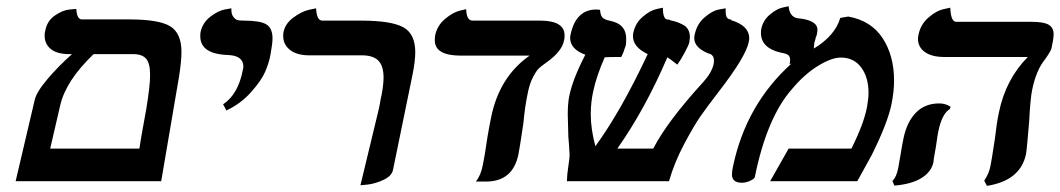

<svg xmlns="http://www.w3.org/2000/svg" viewBox="-20 -589 3444 624"><path d="M413.1 -413.1H284.2Q194.3 -327.1 175.8 -247.1L143.1 -106H433.1Q436 -127 443.6 -169.4Q451.2 -211.9 455.1 -232.9Q468.3 -313 467.8 -346.2Q467.8 -383.3 454.8 -398.2Q441.9 -413.1 413.1 -413.1ZM30.8 0 92.8 -264.2Q98.6 -290 134.3 -332Q169.9 -374 213.9 -413.1H205.1Q166 -413.1 145.5 -429.4Q125 -445.8 125 -473.1Q125 -482.9 127 -488.8Q132.8 -521 158.4 -538.6Q184.1 -556.2 206.1 -558.1L228 -560.1Q230 -525.9 246.1 -525.9H399.9Q497.1 -525.9 533.4 -503.4Q569.8 -481 569.8 -419.9Q569.8 -391.1 562 -340.8L503.9 0Z M715.8 -230 705.1 -250Q753.9 -282.2 769 -360.8Q771 -368.7 771 -372.1Q771 -408.2 721.7 -410.2Q630.9 -413.1 630.9 -471.2Q630.9 -480 631.8 -484.9Q638.7 -515.6 663.8 -534.9Q689 -554.2 710.4 -558.1L731.9 -562V-558.1Q731.9 -542 739 -533.4Q746.1 -524.9 752.9 -523.4Q759.8 -522 772.9 -522Q824.7 -522 845.2 -510Q865.7 -498 865.7 -463.9Q865.7 -447.8 858.9 -410.2Q854 -384.3 842 -356.2Q830.1 -328.1 796.4 -290Q762.7 -252 715.8 -230Z M1151.4 13.2 1211.4 -235.8Q1215.3 -253.9 1216.3 -262.2Q1226.1 -305.2 1226.6 -335.9Q1226.6 -375 1209.5 -392.1Q1192.4 -409.2 1156.2 -409.2H984.4Q945.3 -409.2 922.9 -426.5Q900.4 -443.8 900.4 -472.2Q900.4 -480 901.4 -484.9Q907.2 -512.7 933.8 -532.2Q960.4 -551.8 983.9 -557.1L1007.3 -562Q1009.3 -522 1027.3 -522H1152.3Q1251.5 -522 1290.5 -500.5Q1329.6 -479 1329.6 -419.9Q1329.6 -389.2 1320.3 -344.2L1257.3 -37.1Q1253.4 -17.1 1226.8 -4.6Q1200.2 7.8 1175.8 10.7Z M1696.3 -292Q1685.5 -241.2 1681.2 -189.9Q1668.9 -106.9 1665 -87.9Q1647 1 1560.1 1Q1560.1 1 1550.3 1H1526.4Q1542.5 -18.1 1549.3 -53.2Q1555.2 -81.1 1564 -142.1Q1569.8 -176.8 1576.2 -208Q1603 -339.8 1701.2 -408.2H1478Q1393.1 -408.2 1393.1 -458Q1393.1 -466.8 1394 -473.1Q1400.9 -506.3 1426.5 -527.6Q1452.1 -548.8 1473.6 -554.2L1495.1 -559.1Q1496.1 -522 1516.1 -522H1735.4Q1815.4 -522 1814.9 -473.1Q1814.9 -463.4 1813 -457Q1806.2 -420.9 1752.9 -383.8Q1738.8 -374 1731 -366.5Q1723.1 -358.9 1712.6 -338.9Q1702.1 -318.8 1696.3 -292Z M2413.1 -451.2Q2403.3 -404.3 2317.4 -293Q2278.3 -242.2 2256.3 -210.7Q2234.4 -179.2 2202.9 -119.6Q2171.4 -60.1 2154.3 0H1822.3Q1823.2 -23.9 1827.1 -48.8Q1831.1 -74.7 1831.1 -83V-87.9Q1829.1 -125 1827.1 -145Q1825.2 -199.2 1825.2 -217.8Q1825.2 -252.9 1830.1 -276.9Q1841.3 -332 1882.3 -411.1Q1833.5 -429.2 1833 -464.8Q1833 -471.7 1834 -475.1Q1851.1 -558.1 1918 -558.1L1930.2 -557.1Q1931.2 -540 1937.7 -532.5Q1944.3 -524.9 1964.4 -521Q2015.1 -510.3 2015.1 -463.9Q2015.1 -450.7 2014.2 -442.9Q2006.3 -417 1999 -403.8Q1955.1 -403.8 1946.3 -402.8H1945.3Q1917.5 -338.9 1908.2 -293Q1900.4 -259.8 1899.9 -219.2Q1899.9 -169.4 1915 -113.8Q1998 -227.5 2085 -413.1Q2037.1 -436 2037.1 -471.2Q2037.1 -478 2038.1 -481.9Q2044.9 -514.2 2069.1 -534.7Q2093.3 -555.2 2113.8 -559.6L2134.3 -564Q2134.3 -529.8 2147 -525.9Q2148.9 -525.9 2151.6 -525.4Q2154.3 -524.9 2155.3 -524.9Q2155.3 -524.9 2159.2 -522.9Q2172.4 -520 2180.7 -517.1Q2189 -514.2 2200 -508.5Q2210.9 -502.9 2216.6 -492.4Q2222.2 -481.9 2222.2 -467.8Q2222.2 -464.8 2220.2 -451.2Q2218.3 -442.4 2205.3 -418.2Q2192.4 -394 2181.2 -378.9Q2156.2 -398.9 2148.9 -402.8Q2077.1 -234.9 1986.3 -106H2103Q2148.9 -194.8 2265.1 -321.8Q2293 -352.5 2299.3 -380.9Q2300.3 -385.7 2300.3 -393.1Q2300.3 -409.2 2285.2 -415V-414.1Q2236.3 -433.1 2236.3 -464.8Q2236.3 -470.7 2237.3 -474.1Q2244.1 -510.3 2269.5 -532.2Q2294.9 -554.2 2316.4 -558.1L2338.4 -562V-550.8Q2338.4 -530.8 2349.1 -526.9Q2356 -525.9 2357.9 -523.9H2356Q2356 -522.9 2357.9 -522.9Q2415 -504.9 2415 -464.8Q2415 -460.9 2413.1 -451.2Z M2710.9 -530.8 2736.8 -535.2Q2811 -522 2848.4 -465.1Q2885.7 -408.2 2885.7 -327.1Q2885.7 -293 2877.9 -252.9Q2865.7 -190.9 2813 -85Q2806.2 -71.8 2789.6 -42.5Q2772.9 -13.2 2766.1 0H2482.9L2543 -106H2747.1Q2788.1 -188 2797.9 -242.2Q2802.7 -269 2802.7 -287.1Q2802.7 -337.9 2778.8 -369.9Q2754.9 -401.9 2712.9 -401.9Q2682.1 -401.9 2637.9 -374.5Q2593.8 -347.2 2554.2 -299.8Q2472.2 -207 2433.1 -13.2Q2432.1 -8.3 2418.5 -1.7Q2404.8 4.9 2391.1 4.9Q2358.9 4.9 2358.9 -22Q2358.9 -32.7 2361.8 -45.9Q2403.8 -249 2552.7 -382.8L2545.9 -379.9Q2547.9 -385.7 2547.9 -394Q2547.9 -405.3 2541.5 -410.2Q2535.2 -415 2517.1 -418Q2453.1 -433.1 2453.1 -481.9Q2453.1 -490.7 2454.1 -495.1Q2460 -522.9 2481.9 -541.5Q2503.9 -560.1 2523.4 -564.5L2543 -568.8Q2545.9 -534.7 2571.8 -529.8Q2636.7 -523.9 2636.7 -492.2Q2636.7 -487.3 2635.7 -482.9Q2634.8 -473.1 2629.9 -463.9L2630.9 -464.8Q2630.9 -462.9 2629.4 -459Q2627.9 -455.1 2627 -452.1Q2625 -438 2625 -431.2Q2693.8 -472.7 2710.9 -530.8Z M3029.3 -161.1Q3027.3 -151.4 3021.5 -110.8Q3019.5 -101.1 3016.6 -83.5Q3013.7 -65.9 3013.7 -62Q3006.8 -29.8 2974.1 -10Q2941.4 9.8 2886.7 14.2L2880.4 -1Q2893.6 -13.2 2899.4 -43.9Q2901.4 -55.2 2907.7 -91.8Q2912.6 -121.6 2916.5 -140.1Q2927.7 -193.4 2957 -223.1Q2986.3 -252.9 3032.7 -252.9Q3052.7 -252.9 3069.3 -242.2L3067.4 -234.9Q3041.5 -220.2 3029.3 -161.1ZM3334.5 -296.9Q3328.6 -269 3324.7 -192.9Q3316.9 -100.1 3314.5 -87.9Q3296.4 -2 3187.5 15.1L3178.7 -2Q3194.8 -24.9 3199.7 -53.2Q3201.7 -61 3213.4 -138.2Q3219.2 -189.9 3226.6 -224.1Q3248.5 -331.1 3320.3 -403.8H3049.3Q3008.3 -403.8 2985.8 -419.9Q2963.4 -436 2963.4 -462.9Q2963.4 -466.8 2965.3 -477.1Q2972.2 -510.3 2997.8 -532.2Q3023.4 -554.2 3045.9 -559.1L3068.4 -564Q3070.3 -518.1 3087.4 -518.1H3331.5Q3372.6 -518.1 3388.4 -508.5Q3404.3 -499 3404.3 -478Q3404.3 -471.2 3402.3 -457L3397.5 -433.1Q3396.5 -424.3 3375.5 -395Q3347.7 -360.8 3334.5 -296.9Z"/></svg>

Font: Linux Libertine
Style: Semibold Italic
Weight: 600
Italic angle: -11.5°
Designer: Philipp H. Poll
Foundry: Philipp H. Poll
Version: Version 5.1.2 ; ttfautohint (v0.9)